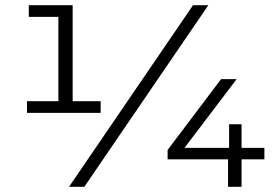

<svg xmlns="http://www.w3.org/2000/svg" viewBox="-20 -720 1069 740"><path d="M368 -330V-285H84V-330H205V-655H91V-700H260V-330ZM724 -700H783L305 0H246ZM999 -106H911V0H859V-106H626V-142L832 -415H892L691 -150H863V-241H911V-150H999Z"/></svg>

Font: APTA Sans Regular
Style: Regular
Weight: 400
Version: Version 7.200